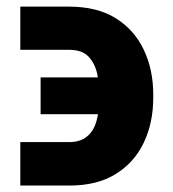

<svg xmlns="http://www.w3.org/2000/svg" viewBox="-20 -560 532 591"><path d="M42.5 11.2V-122.6H192.9Q226.6 -122.6 247.6 -139.6Q268.1 -156.2 276.9 -187Q285.6 -216.8 285.6 -258.8V-269.5Q285.6 -300.8 279.3 -332Q272.9 -363.3 252.9 -385.3Q233.4 -406.7 191.9 -406.7H42.5V-539.6H191.9Q278.8 -539.6 335.4 -504.4Q393.1 -468.8 422.4 -407.2Q451.7 -345.7 451.7 -269.5V-258.8Q451.7 -182.1 422.4 -120.6Q393.1 -59.1 335.4 -23.9Q278.8 11.2 192.9 11.2ZM331.5 -208.5H105V-321.8H331.5Z"/></svg>

Font: My Font
Style: Regular
Weight: 500
Designer: Rasmus Andersson
Foundry: rsms
Version: Version 0.001